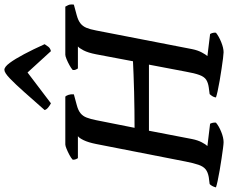

<svg xmlns="http://www.w3.org/2000/svg" viewBox="-110 -914 1015 854"><g transform="rotate(-90 397.0 -487.5)"><path d="M191 0Q184 0 164.5 -2.5Q145 -5 118.5 -9Q92 -13 65.5 -17.5Q39 -22 18.5 -26.5Q-2 -31 -10 -34Q-8 -43 -3.5 -51Q1 -59 5 -62L36 -66Q58 -70 70.5 -80Q83 -90 90.5 -111.5Q98 -133 105 -169L183 -567Q190 -602 200 -622.5Q210 -643 218 -648H120Q118 -651 115.5 -656.5Q113 -662 113 -671Q120 -678 134 -685.5Q148 -693 161.5 -698.5Q175 -704 181 -704H394Q398 -700 401.5 -690Q405 -680 404 -666L356 -653Q333 -647 320 -636.5Q307 -626 300.5 -609Q294 -592 289 -567L255 -396Q290 -396 331.5 -396.5Q373 -397 415 -398Q457 -399 492.5 -400.5Q528 -402 551 -403L582 -567Q589 -603 599.5 -623Q610 -643 617 -648H519Q517 -651 514 -657Q511 -663 512 -671Q520 -678 533.5 -685.5Q547 -693 560.5 -698.5Q574 -704 580 -704H794Q796 -700 800.5 -691.5Q805 -683 803 -666L755 -653Q733 -647 720 -637Q707 -627 700 -610.5Q693 -594 688 -567L605 -140Q600 -115 590 -96.5Q580 -78 574 -72L672 -60Q674 -58 676.5 -50.5Q679 -43 678 -34Q662 -21 636 -10.5Q610 0 591 0Q584 0 564 -2.5Q544 -5 517.5 -9Q491 -13 464.5 -17.5Q438 -22 418 -26.5Q398 -31 390 -34Q391 -43 396 -50.5Q401 -58 405 -62L435 -66Q456 -69 469 -77.5Q482 -86 490 -107.5Q498 -129 505 -169L536 -332H242L205 -140Q200 -115 190.5 -97Q181 -79 174 -72L273 -60Q275 -57 277 -49.5Q279 -42 278 -34Q263 -21 237 -10.5Q211 0 191 0ZM364 -768Q354 -773 345 -780.5Q336 -788 334 -796Q378 -846 413.5 -886Q449 -926 474.5 -950.5Q500 -975 513 -975Q526 -975 543.5 -951.5Q561 -928 582.5 -887.5Q604 -847 627 -796Q622 -788 615.5 -779.5Q609 -771 596 -768L501 -872Z"/></g></svg>

Font: Texturina 12pt SemiBold
Style: Italic
Weight: 600
Italic angle: -11°
Version: Version 1.002